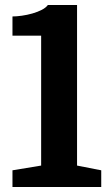

<svg xmlns="http://www.w3.org/2000/svg" viewBox="-20 -750 436 770"><path d="M145 -607V-86L30 -67V0H386V-67L289 -86V-730H172Q164 -719 147.5 -710.5Q131 -702 110 -696Q89 -690 67.5 -687Q46 -684 30 -684V-607Z"/></svg>

Font: GradeGX
Style: Regular
Weight: 100
Width: 1
Designer: Adam Twardoch
Foundry: Adam Twardoch
Version: Version 2.002; DEVELOPMENT